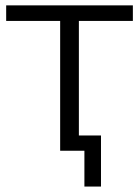

<svg xmlns="http://www.w3.org/2000/svg" viewBox="-20 -559 516 712"><path d="M293 132.8V0H203.1V-481.4H2.9V-539.1H472.7V-481.4H272.5V-56.6H354.5V132.8Z"/></svg>

Font: Min Sans Light
Style: Regular
Weight: 300
Designer: Jinseong-Kim, NotoSansCJK, Nunito
Foundry: Jinseong-Kim
Version: Version 1.400;Glyphs 3.1.2 (3151)